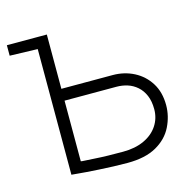

<svg xmlns="http://www.w3.org/2000/svg" viewBox="-81 -583 680 673"><g transform="rotate(-15 258.5 -246.0)"><path d="M0 -500V-462L101 -459H123V-500ZM331 -303H145V-500H101V-3Q104 -3 118 -1.5Q132 0 153 1.5Q174 3 199 4.5Q224 6 251 7Q278 8 302 8Q367 8 407.5 -15Q448 -38 466.5 -75.5Q485 -113 485 -153Q485 -200 464 -233.5Q443 -267 408 -285Q373 -303 331 -303ZM297 -34Q269 -34 243.5 -34.5Q218 -35 196.5 -36.5Q175 -38 161.5 -38.5Q148 -39 145 -40V-260H333Q354 -260 373 -254Q392 -248 407.5 -234.5Q423 -221 432 -200Q441 -179 441 -150Q441 -117 423.5 -90.5Q406 -64 373.5 -49Q341 -34 297 -34Z"/></g></svg>

Font: Advent Pro Light
Style: Regular
Weight: 300
Version: Version 3.000